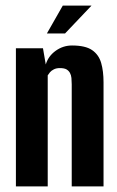

<svg xmlns="http://www.w3.org/2000/svg" viewBox="-20 -668 421 688"><path d="M37 0V-495H134L144 -437Q153 -467 179.5 -486Q206 -505 238 -505Q286 -505 310 -488.5Q334 -472 342.5 -442.5Q351 -413 351 -373V0H237V-366Q237 -378 236 -388.5Q235 -399 230.5 -407Q226 -415 218 -419.5Q210 -424 194 -424Q182 -424 173 -419.5Q164 -415 159 -409Q154 -403 151 -398V0ZM148 -548 205 -648H308L213 -548Z"/></svg>

Font: Alumni Sans Thin
Style: Bold
Weight: 700
Version: Version 1.018